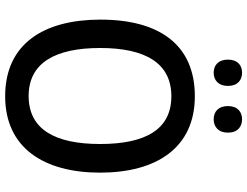

<svg xmlns="http://www.w3.org/2000/svg" viewBox="-127 -821 958 744"><g transform="rotate(90 352.0 -449.0)"><path d="M211 -853C211 -816 233 -798 262 -798C290 -798 313 -816 313 -853C313 -891 290 -908 262 -908C233 -908 211 -891 211 -853ZM391 -853C391 -816 413 -798 442 -798C471 -798 494 -816 494 -853C494 -891 471 -908 442 -908C414 -908 391 -891 391 -853ZM649 -358C649 -576 553 -725 353 -725C153 -725 56 -587 56 -359C56 -142 148 10 353 10C553 10 649 -140 649 -358ZM166 -358C166 -534 225 -634 353 -634C481 -634 538 -535 538 -358C538 -181 480 -81 352 -81C225 -81 166 -182 166 -358Z"/></g></svg>

Font: Noto Sans Gujarati SemiCondensed Medium
Style: Regular
Weight: 500
Width: 4
Designer: Jelle Bosma - Monotype Design Team, Universal Thirst
Foundry: Monotype Imaging Inc.
Version: Version 2.106